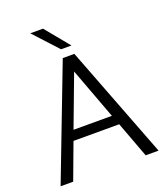

<svg xmlns="http://www.w3.org/2000/svg" viewBox="-158 -996 959 1105"><g transform="rotate(-20 321.5 -443.5)"><path d="M21 0ZM460 -220H180L98 0H21L285 -689H356L621 0H542ZM437 -280 320 -594 202 -280ZM158 -887H236L357 -740H293Z"/></g></svg>

Font: Martel Sans Light
Style: Regular
Weight: 300
Designer: Dan Reynolds and Mathieu Réguer
Foundry: Dan Reynolds and Mathieu Réguer
Version: Version 1.002; ttfautohint (v1.1) -l 5 -r 5 -G 72 -x 0 -D la